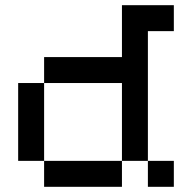

<svg xmlns="http://www.w3.org/2000/svg" viewBox="-20 -720 740 740"><path d="M50 -100H150V-400H450V-100H150V0H450V-100H550V-600H650V-700H450V-500H150V-400H50ZM550 0H650V-100H550Z"/></svg>

Font: Connection Serif
Style: Regular
Weight: 400
Version: Version 0.2